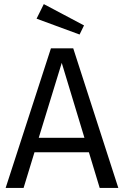

<svg xmlns="http://www.w3.org/2000/svg" viewBox="-20 -926 611 946"><path d="M394 -800.8 372.1 -755.9 160.2 -834 195.8 -905.8ZM471.2 0 418 -175.8H149.9L96.2 0H7.8L231 -688H340.8L563 0ZM170.9 -247.1H396L284.2 -616.2Z"/></svg>

Font: Fira Sans Book
Style: Regular
Weight: 350
Designer: Carrois Corporate & Edenspiekermann AG
Foundry: Carrois Corporate GbR & Edenspiekermann AG
Version: Version 4.203;PS 004.203;hotconv 1.0.88;makeotf.lib2.5.64775